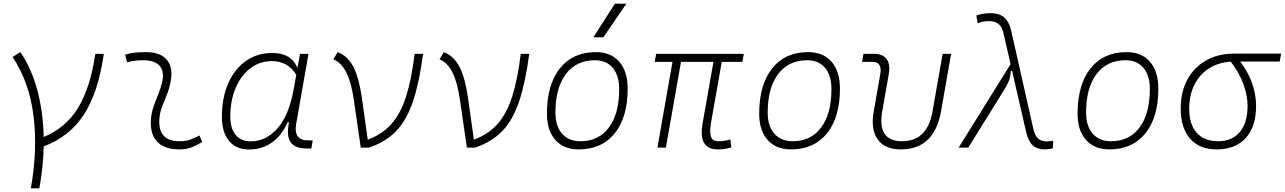

<svg xmlns="http://www.w3.org/2000/svg" viewBox="-20 -815 7093 1060"><path d="M150.4 224.6Q188.5 8.8 164.8 -177.5Q141.1 -363.8 49.3 -500.5L92.3 -527.3Q153.3 -438.5 185.8 -317.9Q218.3 -197.3 221.2 -58.6Q342.8 -108.4 410.9 -219.7Q479 -331.1 506.3 -517.6H553.2Q522.5 -304.2 443.1 -182.1Q363.8 -60.1 221.2 -6.8Q218.8 106.9 197.3 224.6Z M1081.1 -66.9 1096.2 -31.2Q1069.3 -14.2 1039.8 -2.2Q1010.3 9.8 971.7 9.8Q889.2 9.8 848.6 -31.7Q808.1 -73.2 813 -153.3Q815.4 -189.9 827.1 -224.4Q838.9 -258.8 852.5 -291.5Q866.2 -324.2 873.5 -355Q889.6 -417.5 862.5 -450Q835.4 -482.4 770.5 -482.4Q724.1 -482.4 681.2 -471.2L670.9 -513.7Q699.7 -522 728.5 -524.7Q757.3 -527.3 786.1 -527.3Q869.1 -527.3 904.5 -480.7Q939.9 -434.1 918 -345.2Q909.7 -310.5 896.7 -280.5Q883.8 -250.5 873 -221.2Q862.3 -191.9 859.9 -157.7Q851.6 -35.2 971.2 -35.2Q1002 -35.2 1025.4 -42.5Q1048.8 -49.8 1081.1 -66.9Z M1623 -444.3 1636.2 -517.6H1683.1L1615.2 -131.8Q1598.6 -40 1681.6 -40H1706.5L1698.7 4.9H1675.3Q1608.4 4.9 1584.2 -30.3Q1560.1 -65.4 1575.7 -139.6H1567.4Q1536.6 -67.9 1481.7 -28.8Q1426.8 10.3 1356 10.3Q1283.7 10.3 1244.4 -36.9Q1205.1 -84 1205.1 -169.4Q1205.1 -275.4 1240 -354.7Q1274.9 -434.1 1337.4 -478.3Q1399.9 -522.5 1483.9 -522.5Q1585.4 -522.5 1620.6 -444.3ZM1482.4 -477.5Q1413.1 -477.5 1361.3 -437.5Q1309.6 -397.5 1280.5 -328.4Q1251.5 -259.3 1251.5 -171.9Q1251.5 -106 1281 -70.3Q1310.5 -34.7 1363.3 -34.7Q1449.2 -34.7 1512.7 -107.2Q1576.2 -179.7 1602.1 -325.7L1615.7 -401.9Q1569.8 -477.5 1482.4 -477.5Z M1971.7 0 1933.6 -262.2Q1919.9 -358.4 1892.8 -413.3Q1865.7 -468.3 1820.8 -487.8L1844.2 -527.3Q1899.9 -506.3 1931.2 -445.3Q1962.4 -384.3 1977.5 -276.9L2010.3 -43.9Q2090.8 -73.7 2141.6 -131.3Q2192.4 -189 2222.2 -283.4Q2252 -377.9 2269 -517.6H2315.9Q2294.9 -359.4 2260.3 -255.9Q2225.6 -152.3 2167.2 -91.6Q2108.9 -30.8 2016.6 0Z M2557.6 0 2519.5 -262.2Q2505.9 -358.4 2478.8 -413.3Q2451.7 -468.3 2406.7 -487.8L2430.2 -527.3Q2485.8 -506.3 2517.1 -445.3Q2548.3 -384.3 2563.5 -276.9L2596.2 -43.9Q2676.8 -73.7 2727.5 -131.3Q2778.3 -189 2808.1 -283.4Q2837.9 -377.9 2855 -517.6H2901.9Q2880.9 -359.4 2846.2 -255.9Q2811.5 -152.3 2753.2 -91.6Q2694.8 -30.8 2602.5 0Z M3174.8 9.8Q3092.3 9.8 3045.9 -42.5Q2999.5 -94.7 2999.5 -187.5Q2999.5 -347.7 3071 -437.5Q3142.6 -527.3 3269.5 -527.3Q3352.5 -527.3 3398.9 -474.1Q3445.3 -420.9 3445.3 -325.2Q3445.3 -167.5 3373.8 -78.9Q3302.2 9.8 3174.8 9.8ZM3184.6 -35.2Q3285.2 -35.2 3341.8 -111.3Q3398.4 -187.5 3398.4 -323.7Q3398.4 -398.4 3363 -440.4Q3327.6 -482.4 3263.7 -482.4Q3161.6 -482.4 3104 -406Q3046.4 -329.6 3046.4 -193.8Q3046.4 -119.1 3083 -77.1Q3119.6 -35.2 3184.6 -35.2ZM3255.9 -609.4 3375 -794.9H3438L3311.5 -609.4Z M3941.4 9.8Q3889.2 9.8 3867.4 -25.6Q3845.7 -61 3859.4 -136.7L3918.9 -473.6H3739.7L3656.2 0H3609.4L3692.9 -473.6H3594.7L3602.5 -517.6H4086.4L4078.6 -473.6H3964.8L3906.2 -141.6Q3896.5 -85.9 3905 -60.5Q3913.6 -35.2 3947.8 -35.2Q3978.5 -35.2 4012.2 -45.4L4017.6 -1Q3981.9 9.8 3941.4 9.8Z M4346.7 9.8Q4264.2 9.8 4217.8 -42.5Q4171.4 -94.7 4171.4 -187.5Q4171.4 -347.7 4242.9 -437.5Q4314.5 -527.3 4441.4 -527.3Q4524.4 -527.3 4570.8 -474.1Q4617.2 -420.9 4617.2 -325.2Q4617.2 -167.5 4545.7 -78.9Q4474.1 9.8 4346.7 9.8ZM4356.4 -35.2Q4457 -35.2 4513.7 -111.3Q4570.3 -187.5 4570.3 -323.7Q4570.3 -398.4 4534.9 -440.4Q4499.5 -482.4 4435.5 -482.4Q4333.5 -482.4 4275.9 -406Q4218.3 -329.6 4218.3 -193.8Q4218.3 -119.1 4254.9 -77.1Q4291.5 -35.2 4356.4 -35.2Z M4952.6 9.8Q4864.7 9.8 4825.4 -45.9Q4786.1 -101.6 4803.7 -200.2L4839.8 -405.3Q4851.6 -473.6 4796.9 -473.6H4739.3L4747.1 -517.6H4807.6Q4854.5 -517.6 4875.5 -488Q4896.5 -458.5 4886.7 -405.3L4850.6 -200.2Q4821.8 -35.2 4960.4 -35.2Q5099.6 -35.2 5128.4 -200.2L5184.1 -517.6H5231L5175.3 -200.2Q5138.2 9.8 4952.6 9.8Z M5747.1 9.8Q5706.1 9.8 5681.4 -12.7Q5656.7 -35.2 5644.5 -88.4L5567.4 -424.8L5560.5 -422.4Q5558.6 -391.1 5550.3 -369.6Q5542 -348.1 5524.9 -320.8L5325.7 0H5272.5L5559.1 -460.9L5520.5 -629.9Q5512.2 -667.5 5492.4 -682.9Q5472.7 -698.2 5442.4 -698.2Q5420.4 -698.2 5407.7 -695.8Q5395 -693.4 5377.4 -686L5370.1 -729.5Q5391.6 -736.8 5410.2 -739.5Q5428.7 -742.2 5450.2 -742.2Q5496.1 -742.2 5523.9 -718.8Q5551.8 -695.3 5564 -639.6L5685.1 -102.5Q5693.4 -65.4 5711.7 -49.8Q5730 -34.2 5759.8 -34.2Q5767.1 -34.2 5794.4 -37.6L5793 3.9Q5772 9.8 5747.1 9.8Z M6104.5 9.8Q6022 9.8 5975.6 -42.5Q5929.2 -94.7 5929.2 -187.5Q5929.2 -347.7 6000.7 -437.5Q6072.3 -527.3 6199.2 -527.3Q6282.2 -527.3 6328.6 -474.1Q6375 -420.9 6375 -325.2Q6375 -167.5 6303.5 -78.9Q6231.9 9.8 6104.5 9.8ZM6114.3 -35.2Q6214.8 -35.2 6271.5 -111.3Q6328.1 -187.5 6328.1 -323.7Q6328.1 -398.4 6292.7 -440.4Q6257.3 -482.4 6193.4 -482.4Q6091.3 -482.4 6033.7 -406Q5976.1 -329.6 5976.1 -193.8Q5976.1 -119.1 6012.7 -77.1Q6049.3 -35.2 6114.3 -35.2Z M6696.8 9.8Q6602.5 9.8 6550.5 -49.3Q6498.5 -108.4 6498.5 -215.8Q6498.5 -307.1 6535.2 -375.2Q6571.8 -443.4 6638.2 -481.2Q6704.6 -519 6793.5 -519H7052.7L7044.9 -475.1H6827.1Q6871.6 -416 6893.1 -354Q6914.6 -292 6914.6 -230.5Q6914.6 -115.7 6857.7 -53Q6800.8 9.8 6696.8 9.8ZM6774.9 -474.6Q6705.6 -470.2 6653.8 -436.8Q6602.1 -403.3 6573.7 -346.2Q6545.4 -289.1 6545.4 -213.9Q6545.4 -128.4 6586.9 -81.8Q6628.4 -35.2 6704.1 -35.2Q6782.2 -35.2 6825 -86.4Q6867.7 -137.7 6867.7 -230.5Q6867.7 -285.6 6845.2 -348.9Q6822.8 -412.1 6774.9 -474.6Z"/></svg>

Font: Cascadia Mono ExtraLight
Style: Italic
Weight: 200
Italic angle: -10°
Monospace: yes
Designer: Aaron Bell
Foundry: Saja Typeworks
Version: Version 2404.023; ttfautohint (v1.8.4)